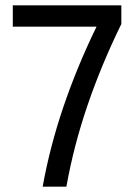

<svg xmlns="http://www.w3.org/2000/svg" viewBox="-20 -700 510 720"><path d="M435 -610Q360 -457 308 -304.5Q256 -152 229 0H140Q167 -150 218 -300Q269 -450 342 -600H28V-680H435Z"/></svg>

Font: Inria Sans
Style: Regular
Weight: 400
Designer: Black Foundry Team
Foundry: Black Foundry
Version: Version 1.2; ttfautohint (v1.8.3)